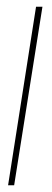

<svg xmlns="http://www.w3.org/2000/svg" viewBox="-20 -550 153 570"><path d="M22 0H4L87 -530H106Z"/></svg>

Font: Georama
Style: Italic
Weight: 400
Width: 2
Italic angle: -9°
Designer: Jean-Baptiste Levee
Foundry: Production Type
Version: Version 1.000